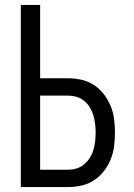

<svg xmlns="http://www.w3.org/2000/svg" viewBox="-20 -755 540 775"><path d="M64 0V-735H142V-439H254Q282 -439 309 -433Q336 -427 359 -412Q382 -397 399 -375Q416 -353 426.5 -327.5Q437 -302 440.5 -274.5Q444 -247 444 -220Q444 -192 440.5 -164.5Q437 -137 426.5 -111.5Q416 -86 399 -64Q382 -42 359 -27Q336 -12 309 -6Q282 0 254 0ZM254 -70Q272 -70 289 -75Q306 -80 319.5 -91.5Q333 -103 342.5 -118Q352 -133 357 -150Q362 -167 364 -184.5Q366 -202 366 -220Q366 -237 364 -254.5Q362 -272 357 -289Q352 -306 342.5 -321.5Q333 -337 319.5 -348Q306 -359 289 -364Q272 -369 254 -369H142V-70Z"/></svg>

Font: Moesevka
Style: Regular
Weight: 400
Monospace: yes
Designer: Belleve Invis
Foundry: Belleve Invis
Version: Version 32.5.0; ttfautohint (v1.8.4)